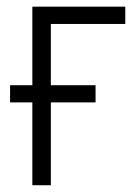

<svg xmlns="http://www.w3.org/2000/svg" viewBox="-20 -548 413 568"><path d="M262.7 -245.1H130.4V0H75.7V-245.1H9.8V-295.9H75.7V-528.3H350.6V-477.1H130.4V-295.9H262.7Z"/></svg>

Font: Roboto Condensed Light
Style: Regular
Weight: 300
Designer: Google
Version: Version 2.134; 2016